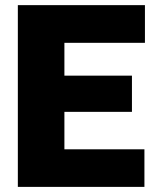

<svg xmlns="http://www.w3.org/2000/svg" viewBox="-20 -731 598 751"><path d="M231.9 -563.5V-435.1H496.1V-293.5H231.9V-147H544.9V0H165H49.8V-710.9H231.9H546.9V-563.5Z"/></svg>

Font: Heebo Black
Style: Regular
Weight: 900
Designer: Oded Ezer
Foundry: Meir Sadan
Version: Version 2.001; ttfautohint (v1.5.14-ce02) -l 8 -r 50 -G 200 